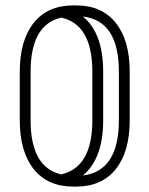

<svg xmlns="http://www.w3.org/2000/svg" viewBox="-20 -684 552 709"><path d="M53 -419Q53 -535 104.5 -599.5Q156 -664 250 -664H262Q356 -664 407.5 -599.5Q459 -535 459 -419V-240Q459 -124 407.5 -59.5Q356 5 262 5H250Q156 5 104.5 -59.5Q53 -124 53 -240ZM361 -240Q361 -98 286 -36Q419 -52 419 -240V-419Q419 -608 286 -623Q361 -562 361 -419ZM93 -419V-240Q93 -66 206 -40Q321 -66 321 -240V-419Q321 -594 206 -619Q93 -593 93 -419Z"/></svg>

Font: Libertine Sup Light
Style: Regular
Weight: 300
Designer: Bastien Sozeau
Foundry: NBR — Bastien Sozeau
Version: Version 2.003; ttfautohint (v1.8.4.7-5d5b);gftools[0.9.33]